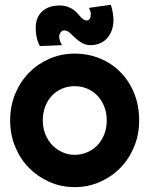

<svg xmlns="http://www.w3.org/2000/svg" viewBox="-20 -765 619 795"><path d="M556.2 -266.1Q556.2 -207.5 535.2 -157Q514.2 -106.4 478 -69.6Q441.9 -32.7 393.3 -11.5Q344.7 9.8 289.1 9.8Q233.9 9.8 185.3 -11.5Q136.7 -32.7 100.3 -69.6Q64 -106.4 43 -157Q22 -207.5 22 -266.1Q22 -325.7 43 -376.5Q64 -427.2 100.3 -464.1Q136.7 -501 185.3 -522Q233.9 -543 289.1 -543Q344.7 -543 393.3 -523.2Q441.9 -503.4 478 -467Q514.2 -430.7 535.2 -379.6Q556.2 -328.6 556.2 -266.1ZM421.9 -266.1Q421.9 -298.3 411.4 -324.5Q400.9 -350.6 382.8 -369.4Q364.7 -388.2 340.6 -398.2Q316.4 -408.2 289.1 -408.2Q261.7 -408.2 237.5 -398.2Q213.4 -388.2 195.6 -369.4Q177.7 -350.6 167.5 -324.5Q157.2 -298.3 157.2 -266.1Q157.2 -235.8 167.5 -210Q177.7 -184.1 195.6 -165Q213.4 -146 237.5 -135Q261.7 -124 289.1 -124Q316.4 -124 340.6 -134.3Q364.7 -144.5 382.8 -163.1Q400.9 -181.6 411.4 -208Q421.9 -234.4 421.9 -266.1ZM439 -745.1Q441.9 -736.3 444.3 -726.1Q446.3 -717.3 448 -706.1Q449.7 -694.8 449.7 -682.1Q449.7 -657.7 442.4 -638.4Q435.1 -619.1 422.6 -605.7Q410.2 -592.3 392.8 -585.2Q375.5 -578.1 356 -578.1Q334 -578.1 318.4 -587.6Q302.7 -597.2 290.8 -608.6Q278.8 -620.1 268.3 -629.6Q257.8 -639.2 246.1 -639.2Q236.8 -639.2 231 -630.9Q225.1 -622.6 225.1 -614.3Q225.1 -604.5 228.3 -595.5Q231.4 -586.4 236.8 -578.1L145 -574.2Q140.1 -583 136.2 -594.7Q132.8 -604.5 130.4 -618.4Q127.9 -632.3 127.9 -649.4Q127.9 -692.9 154.3 -717.5Q180.7 -742.2 226.1 -742.2Q245.1 -742.2 258.5 -737.5Q272 -732.9 282 -726.1Q292 -719.2 299.3 -711.2Q306.6 -703.1 312.7 -696.3Q318.8 -689.5 325 -684.8Q331.1 -680.2 338.9 -680.2Q347.2 -680.2 351.6 -687.5Q356 -694.8 356 -706.1Q356 -719.2 348.1 -732.4Z"/></svg>

Font: Righteous
Style: Regular
Weight: 400
Version: Version 1.000